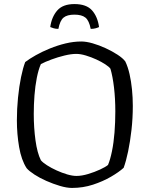

<svg xmlns="http://www.w3.org/2000/svg" viewBox="-20 -924 735 944"><path d="M334 0Q308 0 274.5 -10Q241 -20 208 -34.5Q175 -49 149 -66Q123 -83 111 -97Q85 -137 74 -201Q63 -265 63 -332Q63 -388 68.5 -443.5Q74 -499 83.5 -545Q93 -591 104 -619Q125 -635 156 -652.5Q187 -670 225 -685.5Q263 -701 302.5 -710.5Q342 -720 380 -720Q404 -720 435.5 -711Q467 -702 499.5 -687Q532 -672 558 -655Q584 -638 596 -622Q609 -595 617 -559.5Q625 -524 629 -484Q633 -444 633 -403Q633 -343 626.5 -285.5Q620 -228 610 -180Q600 -132 588 -99Q565 -78 525.5 -55Q486 -32 437 -16Q388 0 334 0ZM356 -59Q382 -59 413.5 -68.5Q445 -78 472 -90.5Q499 -103 511 -113Q522 -139 530.5 -180.5Q539 -222 543 -272.5Q547 -323 547 -376Q547 -439 540.5 -494Q534 -549 523 -586Q517 -595 498 -607.5Q479 -620 454 -631.5Q429 -643 402.5 -651Q376 -659 355 -659Q330 -659 297 -651Q264 -643 233 -631.5Q202 -620 181 -609Q169 -582 161 -541.5Q153 -501 149.5 -455Q146 -409 146 -364Q146 -296 154.5 -234Q163 -172 181 -136Q190 -125 211 -111.5Q232 -98 258.5 -86Q285 -74 310.5 -66.5Q336 -59 356 -59ZM346 -904Q405 -904 432.5 -873Q460 -842 467 -791Q461 -788 450.5 -785Q440 -782 426 -782Q418 -823 400 -837.5Q382 -852 346 -852Q310 -852 292.5 -837.5Q275 -823 267 -782Q254 -782 244 -785Q234 -788 227 -791Q234 -841 261.5 -872.5Q289 -904 346 -904Z"/></svg>

Font: Texturina Medium 12pt ExtraLight
Style: Regular
Weight: 250
Version: Version 1.002